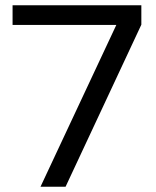

<svg xmlns="http://www.w3.org/2000/svg" viewBox="-20 -710 594 730"><path d="M134 0 442.1 -657.5 467.8 -615.3H27.8V-690H517.4V-616.2L229.3 0Z"/></svg>

Font: Mozilla Text ExtraLight
Style: Regular
Weight: 200
Designer: Studio DRAMA
Foundry: Studio DRAMA
Version: Version 1.000